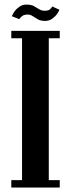

<svg xmlns="http://www.w3.org/2000/svg" viewBox="-20 -838 316 858"><path d="M30.5 0V-33H78.5V-667H30.5V-700H247V-667H198V-33H247V0ZM181 -744.5Q161.5 -744.5 148.8 -751.8Q136 -759 126 -766Q116 -773 103.5 -773Q86.5 -773 77.5 -765Q68.5 -757 66 -752.5L33 -765.5Q36 -774.5 44.8 -786.8Q53.5 -799 67 -808.2Q80.5 -817.5 97.5 -817.5Q119 -817.5 131.5 -810.8Q144 -804 154.5 -797Q165 -790 180 -790Q196.5 -790 203.8 -796.8Q211 -803.5 213.5 -809L245.5 -794.5Q243.5 -788 235.2 -776Q227 -764 213.2 -754.2Q199.5 -744.5 181 -744.5Z"/></svg>

Font: Imbue 24pt
Style: Bold
Weight: 700
Designer: Tyler Finck
Foundry: Etcetera Type Company
Version: Version 1.102